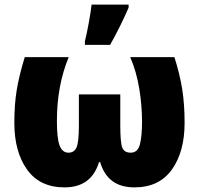

<svg xmlns="http://www.w3.org/2000/svg" viewBox="-20 -800 861 830"><path d="M734 -553H543Q570 -490 582 -417Q594 -344 594 -274Q594 -213 585 -176.5Q576 -140 545 -140Q517 -140 508.5 -162Q500 -184 500 -258V-392H321V-258Q321 -186 311 -163Q301 -140 276 -140Q250 -140 238 -170Q226 -200 226 -277Q226 -430 277 -553H87Q63 -475 52.5 -412Q42 -349 42 -269Q42 -144 97 -67Q152 10 259 10Q375 10 408 -99H413Q445 10 561 10Q668 10 723 -67Q778 -144 778 -269Q778 -348 768 -412.5Q758 -477 734 -553ZM347 -606H456Q501 -686 536 -767V-780H376Q373 -752 363.5 -700Q354 -648 347 -622Z"/></svg>

Font: Noto Sans Display SemiCondensed Black
Style: Regular
Weight: 900
Width: 4
Designer: Monotype Design Team
Foundry: Monotype Imaging Inc.
Version: Version 1.900